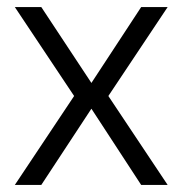

<svg xmlns="http://www.w3.org/2000/svg" viewBox="-20 -524 517 544"><path d="M22 0 190 -252 22 -504H97L239 -289L380 -504H455L287 -252L455 0H380L239 -216L97 0Z"/></svg>

Font: DM Sans Light
Style: Regular
Weight: 300
Designer: Colophon Foundry, Jonny Pinhorn
Foundry: Colophon Foundry
Version: Version 4.004; ttfautohint (v1.8.4.7-5d5b)